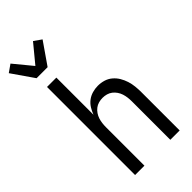

<svg xmlns="http://www.w3.org/2000/svg" viewBox="-336 -1059 1133 1133"><g transform="rotate(-45 231.0 -492.5)"><path d="M64 0V-735H142V-425Q150 -447 162.5 -467Q175 -487 193.5 -501Q212 -515 235 -521.5Q258 -528 281 -528Q306 -528 329.5 -521Q353 -514 372 -498Q391 -482 403.5 -461Q416 -440 423.5 -416.5Q431 -393 433.5 -368.5Q436 -344 436 -320V0H358V-320Q358 -337 356 -353.5Q354 -370 349 -385.5Q344 -401 334.5 -415Q325 -429 312 -439Q299 -449 283 -453.5Q267 -458 250 -458Q233 -458 217 -453.5Q201 -449 188 -439Q175 -429 165.5 -415Q156 -401 151 -385.5Q146 -370 144 -353.5Q142 -337 142 -320V0ZM57 -815 -38 -952 9 -985 103 -871 197 -985 244 -952 149 -815Z"/></g></svg>

Font: Moesevka
Style: Regular
Weight: 400
Monospace: yes
Designer: Belleve Invis
Foundry: Belleve Invis
Version: Version 32.5.0; ttfautohint (v1.8.4)